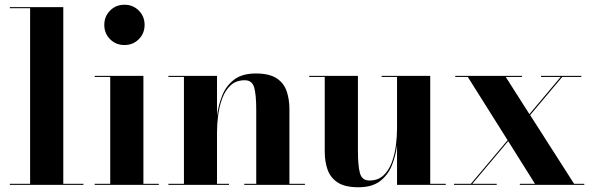

<svg xmlns="http://www.w3.org/2000/svg" viewBox="-20 -780 2498 810"><path d="M21.5 -4.5H107V-745.5H21.5V-750H247V-4.5H332V0H21.5Z M420 -675Q420 -711 444.5 -735.5Q469 -760 505 -760Q541 -760 565.5 -735.5Q590 -711 590 -675Q590 -639 565.5 -614.5Q541 -590 505 -590Q469 -590 444.5 -614.5Q420 -639 420 -675ZM379.5 -4.5H445V-455.5H379.5V-460H585V-4.5H650V0H379.5Z M690.5 -4.5H756V-455.5H690.5V-460H895.5V-291.5Q901 -335 917 -376Q933 -417 967 -443.5Q1001 -470 1059 -470Q1115 -470 1145.8 -450.5Q1176.5 -431 1188.8 -396.8Q1201 -362.5 1201 -319V-4.5H1266.5V0H1010.5V-4.5H1061V-316.5Q1061 -379.5 1052.5 -410.5Q1044 -441.5 1012.5 -441.5Q976.5 -441.5 953.5 -420.5Q930.5 -399.5 918 -366Q905.5 -332.5 900.5 -294.8Q895.5 -257 895.5 -223V-4.5H946V0H690.5Z M1490 -460V-143.5Q1490 -80.5 1498.5 -49.5Q1507 -18.5 1538.5 -18.5Q1574.5 -18.5 1597.2 -39.5Q1620 -60.5 1632.5 -94Q1645 -127.5 1650 -165.2Q1655 -203 1655 -237V-455.5H1590V-460H1795V-4.5H1860.5V0H1655V-167Q1649.5 -123.5 1633.5 -83Q1617.5 -42.5 1583.8 -16.2Q1550 10 1492 10Q1436 10 1405.2 -9.8Q1374.5 -29.5 1362.2 -63.5Q1350 -97.5 1350 -141V-455.5H1284.5V-460Z M1895.5 -4.5H1966.5L2121.5 -188.5L1953.5 -455.5H1900.5V-460H2182.5V-455.5H2113.5L2213.5 -298.5L2345.5 -455.5H2262.5V-460H2432.5V-455.5H2352L2216.5 -294.5L2402 -4.5H2445V0H2173V-4.5H2237L2124 -184.5L1972.5 -4.5H2075.5V0H1895.5Z"/></svg>

Font: Bodoni* 36pt
Style: Bold
Weight: 700
Version: Version 2.3